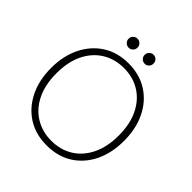

<svg xmlns="http://www.w3.org/2000/svg" viewBox="-228 -1023 1198 1198"><g transform="rotate(45 371.0 -424.0)"><path d="M371 12Q274 12 202 -33.5Q130 -79 89.5 -160.5Q49 -242 49 -350Q49 -457 89.5 -538.5Q130 -620 202 -666Q274 -712 371 -712Q469 -712 541 -666Q613 -620 653 -538.5Q693 -457 693 -350Q693 -242 653 -160.5Q613 -79 541 -33.5Q469 12 371 12ZM371 -29Q451 -29 513 -67Q575 -105 610.5 -177Q646 -249 646 -350Q646 -451 610.5 -523Q575 -595 513 -633Q451 -671 371 -671Q292 -671 229.5 -633Q167 -595 131.5 -523Q96 -451 96 -350Q96 -249 131.5 -177Q167 -105 229.5 -67Q292 -29 371 -29ZM302 -781Q286 -781 274 -792.5Q262 -804 262 -821Q262 -837 273.5 -848.5Q285 -860 302 -860Q318 -860 329.5 -848.5Q341 -837 341 -821Q341 -804 329.5 -792.5Q318 -781 302 -781ZM444 -781Q427 -781 415.5 -792.5Q404 -804 404 -821Q404 -837 415.5 -848.5Q427 -860 444 -860Q460 -860 471 -848.5Q482 -837 482 -821Q482 -804 471 -792.5Q460 -781 444 -781Z"/></g></svg>

Font: DM Sans 10pt ExtraLight
Style: Regular
Weight: 250
Version: Version 4.004;gftools[0.9.30]